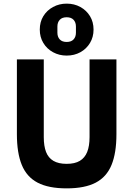

<svg xmlns="http://www.w3.org/2000/svg" viewBox="-20 -1025 734 1057"><path d="M73 -698H221V-270Q221 -221 233.5 -188.5Q246 -156 274 -139.5Q302 -123 347 -123Q392 -123 419.5 -139.5Q447 -156 460 -188.5Q473 -221 473 -270V-698H621V-286Q621 -183 594 -117Q567 -51 507 -19.5Q447 12 347 12Q247 12 187 -19.5Q127 -51 100 -117Q73 -183 73 -286ZM347 -719Q306 -719 272 -737.5Q238 -756 218.5 -788.5Q199 -821 199 -862Q199 -904 218.5 -936Q238 -968 272 -986.5Q306 -1005 347 -1005Q389 -1005 422.5 -986.5Q456 -968 475.5 -936Q495 -904 495 -862Q495 -821 475.5 -788.5Q456 -756 422.5 -737.5Q389 -719 347 -719ZM347 -794Q372 -794 385 -808Q398 -822 398 -845V-879Q398 -902 385 -916Q372 -930 347 -930Q322 -930 309 -916Q296 -902 296 -879V-845Q296 -822 309 -808Q322 -794 347 -794Z"/></svg>

Font: IBM Plex Sans Var
Style: Regular
Weight: 400
Designer: Mike Abbink, Paul van der Laan, Pieter van Rosmalen
Foundry: Bold Monday
Version: Version 3.000